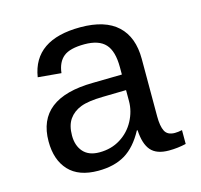

<svg xmlns="http://www.w3.org/2000/svg" viewBox="-85 -631 770 734"><g transform="rotate(-15 300.0 -264.0)"><path d="M537.6 -54.2Q550.3 -54.2 566.4 -57.6V-2.9Q533.2 4.9 498.5 4.9Q449.7 4.9 427.5 -20.8Q405.3 -46.4 402.3 -101.1H399.4Q367.7 -42 324.5 -16.1Q281.2 9.8 217.8 9.8Q140.6 9.8 101.6 -32.2Q62.5 -74.2 62.5 -147.5Q62.5 -317.9 284.2 -320.3L399.4 -322.3V-351.1Q399.4 -415 373.5 -443.1Q347.7 -471.2 291 -471.2Q233.4 -471.2 208 -450.7Q182.6 -430.2 177.7 -387.2L85.9 -395.5Q108.4 -538.1 292.5 -538.1Q390.1 -538.1 439.2 -492.4Q488.3 -446.8 488.3 -360.4V-132.8Q488.3 -93.8 498.5 -74Q508.8 -54.2 537.6 -54.2ZM240.2 -57.1Q287.1 -57.1 323.2 -79.6Q359.4 -102.1 379.4 -139.6Q399.4 -177.2 399.4 -217.3V-260.7L306.6 -258.8Q249 -257.8 218.8 -246.1Q188.5 -234.4 171.6 -210.2Q154.8 -186 154.8 -146Q154.8 -106 176.5 -81.5Q198.2 -57.1 240.2 -57.1Z"/></g></svg>

Font: Liberation Mono
Style: Regular
Weight: 400
Monospace: yes
Designer: Steve Matteson
Foundry: Ascender Corporation
Version: Version 2.1.5